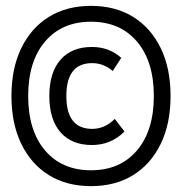

<svg xmlns="http://www.w3.org/2000/svg" viewBox="-20 -652 620 654"><path d="M290 -18Q207 -18 146.5 -55.5Q86 -93 52.5 -162Q19 -231 19 -325Q19 -419 52.5 -488Q86 -557 146.5 -594.5Q207 -632 290 -632Q373 -632 433.5 -594.5Q494 -557 527.5 -488Q561 -419 561 -325Q561 -231 527.5 -162Q494 -93 433.5 -55.5Q373 -18 290 -18ZM290 -72Q389 -72 446.5 -139.5Q504 -207 504 -325Q504 -443 446.5 -510.5Q389 -578 290 -578Q191 -578 133.5 -510.5Q76 -443 76 -325Q76 -207 133.5 -139.5Q191 -72 290 -72ZM293 -158Q224 -158 186 -201.5Q148 -245 148 -325Q148 -405 186 -448.5Q224 -492 293 -492Q352 -492 393 -455L364 -410Q333 -437 294 -437Q206 -437 206 -325Q206 -213 294 -213Q337 -213 371 -247L404 -204Q358 -158 293 -158Z"/></svg>

Font: Sometype Mono Medium
Style: Regular
Weight: 500
Monospace: yes
Designer: Ryoichi Tsunekawa
Foundry: Dharma Type
Version: Version 1.000; ttfautohint (v1.8.3)